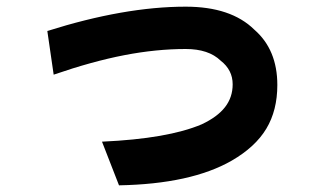

<svg xmlns="http://www.w3.org/2000/svg" viewBox="-20 -459 960 576"><path d="M286 -34Q484 -43 585 -86Q632 -108 655 -137.5Q678 -167 678 -206Q678 -249 642 -277Q606 -312 537 -312Q449 -312 353 -293.5Q257 -275 141 -235L122 -366Q353 -439 537 -439Q673 -439 743 -370Q812 -310 812 -204Q812 -128 779 -73Q746 -18 675 23Q553 93 337 97Z"/></svg>

Font: BM Euljiro oraeorae
Style: Regular
Weight: 400
Designer: Bongjin Kim; Bomjun Kim; Myungsoo Han; Hyesun Chae; Mikyoung Jeong; Wujin Sim; Minjae Kang; Suwha Jang;
Foundry: Sandoll Inc.
Version: Version 1.000;hotconv 1.0.109;makeexe 2.5.65596